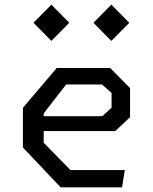

<svg xmlns="http://www.w3.org/2000/svg" viewBox="-20 -806 660 826"><path d="M201 -630 278 -708 201 -786 124 -708ZM459 -630 536 -708 459 -786 382 -708ZM241 0H505L517 -74.5H283L168 -192V-242H476L539.5 -302V-427L454 -513.5H224L78.5 -342V-171.5ZM264.5 -442.5H419L460 -406V-342.5L420 -306H168V-318Z"/></svg>

Font: FontWithASyntaxHighlighterNightOwl
Style: Regular
Weight: 400
Designer: Riley Cran & the Lettermatic Team
Foundry: Lettermatic
Version: Version 1.000 (FontWithASyntaxHighlighterNightOwl)